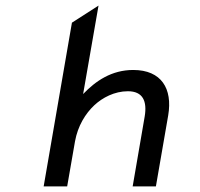

<svg xmlns="http://www.w3.org/2000/svg" viewBox="-20 -666 713 686"><path d="M581 -254C597 -349 557 -416 456 -416C379 -416 322 -377 277 -330L332 -646L237 -585L136 0H220L248 -161C258 -216 285 -260 317 -290C346 -317 389 -340 437 -340C491 -340 506 -304 497 -250L454 0H537Z"/></svg>

Font: Charger Monospace
Style: Regular
Weight: 400
Designer: Jasper
Foundry: Cannot Into Space Fonts
Version: Version 0.980